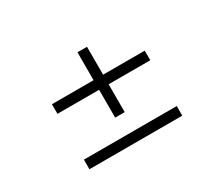

<svg xmlns="http://www.w3.org/2000/svg" viewBox="-110 -837 1221 1074"><g transform="rotate(-30 500.0 -300.0)"><path d="M799.8 -357.9V-419.9H530.8V-600.1H469.2V-419.9H200.2V-357.9H469.2V-178.2H530.8V-357.9ZM799.8 0V-62H200.2V0Z"/></g></svg>

Font: Galatia SIL
Style: Regular
Weight: 400
Designer: Development by SIL's NRSI team
Version: Version 2.1